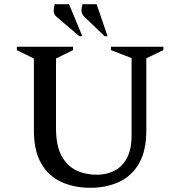

<svg xmlns="http://www.w3.org/2000/svg" viewBox="-20 -882 856 912"><path d="M409 10Q332 10 271 -18Q210 -46 175.5 -106Q141 -166 141 -263V-604L60 -644V-660H327V-644L246 -604V-274Q246 -191 272 -142.5Q298 -94 342 -73Q386 -52 441 -52Q485 -52 522.5 -70.5Q560 -89 582.5 -130.5Q605 -172 605 -239V-606L507 -644V-660H756V-644L675 -605V-263Q675 -166 640.5 -106Q606 -46 546 -18Q486 10 409 10ZM357 -710 252 -799Q235 -813 235 -830Q235 -847 240 -862H308L371 -710ZM477 -710 384 -799Q367 -815 367 -831Q367 -847 372 -862H439L491 -710Z"/></svg>

Font: Spectral SC Medium
Style: Regular
Weight: 500
Designer: Jean-Baptiste Levee
Foundry: Production Type
Version: Version 2.001